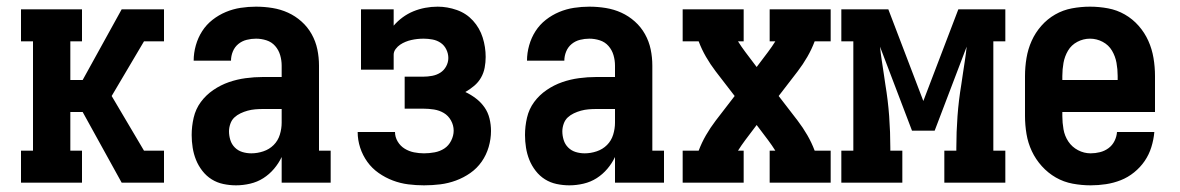

<svg xmlns="http://www.w3.org/2000/svg" viewBox="-20 -548 3540 576"><path d="M43 0V-96H79V-424H43V-520H226V-424H191V-308H228L345 -520H472V-424H412L315 -260L412 -96H472V0H345L228 -212H191V-96H226V0Z M688 8Q669 8 650 4Q631 0 615 -10Q599 -20 587 -35.5Q575 -51 568 -68.5Q561 -86 558 -105Q555 -124 555 -143Q555 -169 561 -195Q567 -221 582.5 -242Q598 -263 620 -278Q642 -293 666.5 -301.5Q691 -310 717 -313.5Q743 -317 769 -317H825V-351Q825 -367 820.5 -382.5Q816 -398 805.5 -410Q795 -422 779.5 -427Q764 -432 748 -432Q734 -432 720 -428.5Q706 -425 695 -416Q684 -407 678.5 -393.5Q673 -380 673 -366H561Q561 -389 567.5 -412Q574 -435 586.5 -454.5Q599 -474 617.5 -488.5Q636 -503 657.5 -512Q679 -521 702 -524.5Q725 -528 748 -528Q773 -528 797.5 -524Q822 -520 844 -510Q866 -500 884.5 -483.5Q903 -467 915 -445.5Q927 -424 932 -400Q937 -376 937 -351V-96H972V0H825V-77Q816 -58 802 -41.5Q788 -25 770 -13.5Q752 -2 730.5 3Q709 8 688 8ZM734 -88Q752 -88 770 -94Q788 -100 801 -113Q814 -126 819.5 -144Q825 -162 825 -180V-221H769Q757 -221 745.5 -220Q734 -219 723 -216Q712 -213 701.5 -208Q691 -203 683 -195.5Q675 -188 671 -176.5Q667 -165 667 -154Q667 -141 671 -128Q675 -115 684.5 -105.5Q694 -96 707 -92Q720 -88 734 -88Z M1252 8Q1228 8 1204.5 5Q1181 2 1158.5 -6.5Q1136 -15 1116 -29Q1096 -43 1082 -62.5Q1068 -82 1060.5 -105Q1053 -128 1053 -152H1165Q1165 -137 1173 -123.5Q1181 -110 1194 -102Q1207 -94 1222 -91Q1237 -88 1252 -88Q1268 -88 1284 -91Q1300 -94 1313 -102.5Q1326 -111 1333.5 -126Q1341 -141 1341 -156Q1341 -172 1333 -186.5Q1325 -201 1311.5 -209Q1298 -217 1282 -219.5Q1266 -222 1250 -222H1194V-318H1250Q1263 -318 1276.5 -320.5Q1290 -323 1301 -330Q1312 -337 1318.5 -349Q1325 -361 1325 -374Q1325 -387 1319 -399.5Q1313 -412 1302 -419.5Q1291 -427 1277.5 -429.5Q1264 -432 1251 -432Q1241 -432 1232 -431Q1223 -430 1214 -428Q1205 -426 1196.5 -422.5Q1188 -419 1180.5 -414Q1173 -409 1167 -401Q1161 -393 1161 -384V-339H1063V-520H1161V-471Q1173 -485 1188 -496Q1203 -507 1220 -514Q1237 -521 1255.5 -524.5Q1274 -528 1293 -528Q1322 -528 1350.5 -518Q1379 -508 1399 -486Q1419 -464 1428 -435.5Q1437 -407 1437 -377Q1437 -361 1434 -345Q1431 -329 1423 -315Q1415 -301 1402.5 -290.5Q1390 -280 1376 -272Q1393 -264 1408 -252.5Q1423 -241 1433.5 -226Q1444 -211 1448.5 -192.5Q1453 -174 1453 -155Q1453 -131 1446 -107Q1439 -83 1425 -63Q1411 -43 1391 -29Q1371 -15 1348 -6.5Q1325 2 1301 5Q1277 8 1252 8Z M1688 8Q1669 8 1650 4Q1631 0 1615 -10Q1599 -20 1587 -35.5Q1575 -51 1568 -68.5Q1561 -86 1558 -105Q1555 -124 1555 -143Q1555 -169 1561 -195Q1567 -221 1582.5 -242Q1598 -263 1620 -278Q1642 -293 1666.5 -301.5Q1691 -310 1717 -313.5Q1743 -317 1769 -317H1825V-351Q1825 -367 1820.5 -382.5Q1816 -398 1805.5 -410Q1795 -422 1779.5 -427Q1764 -432 1748 -432Q1734 -432 1720 -428.5Q1706 -425 1695 -416Q1684 -407 1678.5 -393.5Q1673 -380 1673 -366H1561Q1561 -389 1567.5 -412Q1574 -435 1586.5 -454.5Q1599 -474 1617.5 -488.5Q1636 -503 1657.5 -512Q1679 -521 1702 -524.5Q1725 -528 1748 -528Q1773 -528 1797.5 -524Q1822 -520 1844 -510Q1866 -500 1884.5 -483.5Q1903 -467 1915 -445.5Q1927 -424 1932 -400Q1937 -376 1937 -351V-96H1972V0H1825V-77Q1816 -58 1802 -41.5Q1788 -25 1770 -13.5Q1752 -2 1730.5 3Q1709 8 1688 8ZM1734 -88Q1752 -88 1770 -94Q1788 -100 1801 -113Q1814 -126 1819.5 -144Q1825 -162 1825 -180V-221H1769Q1757 -221 1745.5 -220Q1734 -219 1723 -216Q1712 -213 1701.5 -208Q1691 -203 1683 -195.5Q1675 -188 1671 -176.5Q1667 -165 1667 -154Q1667 -141 1671 -128Q1675 -115 1684.5 -105.5Q1694 -96 1707 -92Q1720 -88 1734 -88Z M2028 0V-96H2076Q2085 -120 2098 -142.5Q2111 -165 2127 -186L2184 -260L2127 -334Q2111 -355 2098 -377.5Q2085 -400 2076 -424H2028V-520H2211V-424H2194Q2199 -416 2204.5 -408Q2210 -400 2216 -392L2250 -347L2284 -392Q2290 -400 2295.5 -408Q2301 -416 2306 -424H2289V-520H2472V-424H2424Q2415 -400 2402 -377.5Q2389 -355 2373 -334L2316 -260L2373 -186Q2389 -165 2402 -142.5Q2415 -120 2424 -96H2472V0H2289V-96H2306Q2301 -104 2295.5 -112Q2290 -120 2284 -128L2250 -173L2216 -128Q2210 -120 2204.5 -112Q2199 -104 2194 -96H2211V0Z M2504 0V-96H2540V-424H2504V-520H2645L2750 -245L2855 -520H2996V-424H2960V-96H2996V0H2813V-96H2849V-104Q2849 -152 2852.5 -199.5Q2856 -247 2864 -295L2869 -329Q2872 -349 2875 -368.5Q2878 -388 2880 -408L2784 -156H2716L2620 -408Q2622 -388 2625 -368.5Q2628 -349 2631 -329L2636 -295Q2644 -247 2647.5 -199.5Q2651 -152 2651 -104V-96H2687V0Z M3252 8Q3225 8 3198 3Q3171 -2 3147.5 -15.5Q3124 -29 3105.5 -49.5Q3087 -70 3075.5 -94.5Q3064 -119 3059.5 -146Q3055 -173 3055 -200V-320Q3055 -347 3059.5 -374Q3064 -401 3075 -425.5Q3086 -450 3104 -470.5Q3122 -491 3145.5 -504.5Q3169 -518 3196 -523Q3223 -528 3250 -528Q3277 -528 3304 -523Q3331 -518 3354.5 -504.5Q3378 -491 3396 -470.5Q3414 -450 3425 -425.5Q3436 -401 3440.5 -374Q3445 -347 3445 -320V-212H3167V-200Q3167 -180 3170.5 -160Q3174 -140 3185 -123.5Q3196 -107 3214 -97.5Q3232 -88 3252 -88Q3266 -88 3280 -91.5Q3294 -95 3305.5 -103.5Q3317 -112 3323.5 -125Q3330 -138 3331 -152H3443Q3441 -129 3434 -106.5Q3427 -84 3414 -65Q3401 -46 3382.5 -31Q3364 -16 3342.5 -7.5Q3321 1 3298 4.5Q3275 8 3252 8ZM3167 -308H3333V-320Q3333 -340 3329.5 -359.5Q3326 -379 3316 -396Q3306 -413 3288 -422.5Q3270 -432 3250 -432Q3230 -432 3212 -422.5Q3194 -413 3184 -396Q3174 -379 3170.5 -359.5Q3167 -340 3167 -320Z"/></svg>

Font: Iosevka Curly Slab
Style: Bold
Weight: 700
Monospace: yes
Designer: Belleve Invis
Foundry: Belleve Invis
Version: Version 22.1.2; ttfautohint (v1.8.4)